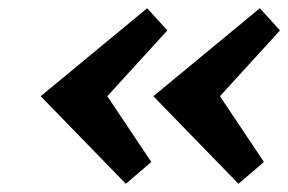

<svg xmlns="http://www.w3.org/2000/svg" viewBox="-20 -492 701 467"><path d="M286 -45 79 -258 338 -472 387 -418 241 -258 348 -98ZM560 -45 353 -258 612 -472 661 -418 515 -258 622 -98Z"/></svg>

Font: Expletus Sans
Style: Bold Italic
Weight: 700
Italic angle: -7°
Version: Version 7.500